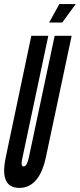

<svg xmlns="http://www.w3.org/2000/svg" viewBox="-36 -910 390 938"><path d="M254 -890 204 -800H268L334 -890ZM231 -735 105 -141C100 -117 92 -97 80 -97C67 -97 68 -113 74 -141L200 -735H117L-8 -141C-24 -66 -21 8 58 8C133 8 170 -58 188 -141L314 -735Z"/></svg>

Font: League Gothic Condensed Italic
Style: Regular
Weight: 400
Width: 3
Designer: Tyler Finck
Foundry: The League of Moveable Type
Version: Version 1.001;PS 001.001;hotconv 1.0.56;makeotf.lib2.0.21325